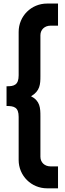

<svg xmlns="http://www.w3.org/2000/svg" viewBox="-20 -880 360 1060"><path d="M240.2 159.7H300.3V38.6H258.8C226.1 38.6 203.1 16.1 203.1 -14.6V-238.8C203.1 -284.2 201.2 -323.2 151.4 -348.6C201.2 -377.4 203.1 -415.5 203.1 -459V-685.5C203.1 -715.8 226.1 -738.3 258.8 -738.3H300.3V-860.4H240.2C152.3 -860.4 83 -791 83 -703.6V-464.4C83 -411.6 58.6 -402.8 16.1 -403.8V-294.9C58.6 -294.9 83 -287.6 83 -234.4V3.4C83 89.8 152.3 159.7 240.2 159.7Z"/></svg>

Font: Decalotype SemiBold
Style: Regular
Weight: 600
Designer: Alfredo Marco Pradil
Foundry: Alfredo Marco Pradil
Version: Version 1.0